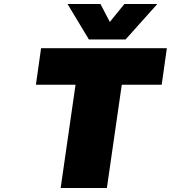

<svg xmlns="http://www.w3.org/2000/svg" viewBox="-20 -943 857 963"><path d="M160.2 -518.1 186 -701.2H816.9L791 -518.1H590.8L516.1 0H284.2L358.9 -518.1ZM318.8 -922.9H483.9L530.8 -833L604 -922.9H769L609.9 -745.1H425.8Z"/></svg>

Font: Trueno Black
Style: Italic
Weight: 900
Designer: Julieta Ulanovsky
Foundry: Julieta Ulanovsky
Version: Version 3.001b | FøM Fix